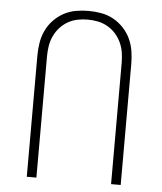

<svg xmlns="http://www.w3.org/2000/svg" viewBox="-53 -788 706 835"><g transform="rotate(5 300.0 -371.0)"><path d="M95 0V-529Q95 -557 99.5 -585Q104 -613 116 -638.5Q128 -664 147.5 -684.5Q167 -705 191.5 -718.5Q216 -732 244 -737Q272 -742 300 -742Q328 -742 356 -737Q384 -732 408.5 -718.5Q433 -705 452.5 -684.5Q472 -664 484 -638.5Q496 -613 500.5 -585Q505 -557 505 -529V0H463V-529Q463 -552 459.5 -574.5Q456 -597 446.5 -617.5Q437 -638 422 -655Q407 -672 387 -683.5Q367 -695 345 -699.5Q323 -704 300 -704Q277 -704 255 -699.5Q233 -695 213 -683.5Q193 -672 178 -655Q163 -638 153.5 -617.5Q144 -597 140.5 -574.5Q137 -552 137 -529V0Z"/></g></svg>

Font: Iosevka Extralight Extended
Style: Regular
Weight: 200
Width: 7
Monospace: yes
Designer: Belleve Invis
Foundry: Belleve Invis
Version: Version 32.5.0; ttfautohint (v1.8.4)